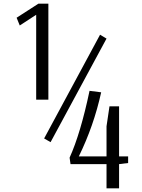

<svg xmlns="http://www.w3.org/2000/svg" viewBox="-20 -770 767 1040"><path d="M176 -230V-690L87 -632L70 -674L188 -750H242V-230ZM254 0 219 -20 522 -582 557 -561ZM557 250V119H362L357 84Q416 -46 465 -278L528 -270Q488 -88 407 77H557V-86L573 -194H625V77H674V113L625 119V250Z"/></svg>

Font: Arsenal
Style: Regular
Weight: 400
Designer: Andrij Shevchenko
Foundry: Stairsfor
Version: Version 2.001;PS 002.001;hotconv 1.0.88;makeotf.lib2.5.64775